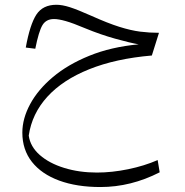

<svg xmlns="http://www.w3.org/2000/svg" viewBox="-20 -420 761 789"><path d="M85.9 -224.6Q103 -319.3 129.4 -359.9Q155.8 -400.4 211.9 -400.4Q235.8 -400.4 267.1 -390.4Q298.3 -380.4 355.5 -355Q422.9 -324.7 470.2 -309.8Q517.6 -294.9 555.9 -290Q594.2 -285.2 633.3 -285.2L604 -191.9Q455.6 -179.2 346.7 -135.5Q237.8 -91.8 174.6 -22.5Q111.3 46.9 98.1 137.2Q104.5 182.6 143.3 216.8Q182.1 251 243.7 270Q305.2 289.1 378.4 289.1Q439.9 289.1 506.6 275.4Q573.2 261.7 627.9 237.8L636.2 288.1Q518.1 348.6 392.6 348.6Q295.4 348.6 223.1 322Q150.9 295.4 111.3 245.4Q71.8 195.3 71.8 125Q71.8 67.4 103.8 8.1Q135.7 -51.3 197 -103Q258.3 -154.8 347.2 -190.9Q436 -227.1 549.8 -237.8Q513.7 -244.1 452.6 -261.2Q391.6 -278.3 331.5 -303.2Q279.3 -325.2 249.8 -333.5Q220.2 -341.8 202.1 -341.8Q169.4 -341.8 154.3 -316.4Q139.2 -291 125 -219.7Z"/></svg>

Font: Pinar-FD Light
Style: Regular
Weight: 300
Designer: Amin Abedi
Version: Version 2.000